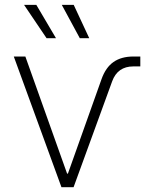

<svg xmlns="http://www.w3.org/2000/svg" viewBox="-20 -775 638 795"><path d="M234.4 0 37.1 -541H85L257.8 -56.2H261.2L400.4 -447.3Q417.5 -495.6 450 -518.3Q482.4 -541 532.2 -541H561V-500H532.2Q466.8 -500 444.3 -438L284.7 0ZM310.5 -616.7 235.8 -754.9H285.2L349.6 -616.7ZM172.9 -616.7 79.6 -754.9H130.4L211.9 -616.7Z"/></svg>

Font: Inter 17pt ExtraLight
Style: Regular
Weight: 250
Version: Version 4.001;git-66647c0bb